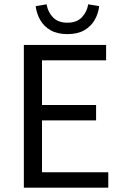

<svg xmlns="http://www.w3.org/2000/svg" viewBox="-20 -863 567 883"><path d="M89.7 0V-656.3H468V-585.6H173.2V-380H421.9V-309.3H173.2V-70.7H478V0ZM290 -706.1Q244.1 -706.1 213.1 -723.6Q182.2 -741.2 165.3 -770.6Q148.4 -800 144 -834.7L194.3 -843.2Q200 -807.8 223.7 -783.2Q247.4 -758.6 290 -758.6Q332.6 -758.6 356.3 -783.2Q380 -807.8 385.7 -843.2L436 -834.7Q432.2 -800 415 -770.6Q397.8 -741.2 367.2 -723.6Q336.6 -706.1 290 -706.1Z"/></svg>

Font: SourceSans3VF
Style: Regular
Weight: 200
Designer: Paul D. Hunt
Foundry: Adobe
Version: Version 3.052;hotconv 1.1.0;makeotfexe 2.6.0